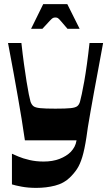

<svg xmlns="http://www.w3.org/2000/svg" viewBox="-20 -703 527 933"><path d="M38 193V44Q47 48 69 57.5Q91 67 123 74.5Q155 82 192 82Q236 82 269.5 69Q303 56 324 35Q335 23 342 10Q349 -3 352 -21H101Q93 -76 85 -125.5Q77 -175 67.5 -228.5Q58 -282 46.5 -346.5Q35 -411 19 -494H84Q90 -439 96.5 -392Q103 -345 109 -307.5Q115 -270 120 -245Q125 -220 128 -210Q133 -195 142 -187.5Q151 -180 175 -177.5Q199 -175 249 -175Q300 -175 323.5 -177.5Q347 -180 356 -187.5Q365 -195 369 -210Q372 -221 377.5 -246Q383 -271 389.5 -308Q396 -345 402.5 -392Q409 -439 415 -494H481Q469 -427 457.5 -366.5Q446 -306 436.5 -253.5Q427 -201 419.5 -158.5Q412 -116 407 -85Q402 -54 400 -36Q391 23 380 59.5Q369 96 354 118.5Q339 141 318 161Q290 188 247.5 199Q205 210 156 210Q117 210 85 204Q53 198 38 193ZM131 -563 190 -683H307L367 -563H308Q285 -590 275 -601.5Q265 -613 260.5 -615.5Q256 -618 249 -618Q242 -618 237 -615.5Q232 -613 221.5 -601.5Q211 -590 186 -563Z"/></svg>

Font: Ojuju
Style: Bold
Weight: 700
Designer: Chisaokwu Joboson, Mirko Velimirovic
Foundry: Udi Foundry
Version: Version 1.000